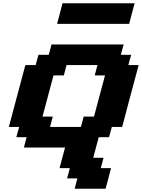

<svg xmlns="http://www.w3.org/2000/svg" viewBox="-20 -895 861 1165"><path d="M433.1 250H620.6Q626.5 229 637.5 187.3Q648.4 145.5 653.8 125H591.3L608.4 62.5H545.9Q551.3 42 562.3 0Q573.2 -42 579.1 -62.5H641.6L658.7 -125H721.2Q737.8 -187.5 771 -312.5Q804.2 -437.5 821.3 -500H758.8L775.9 -562.5H713.4L730 -625H292.5L275.9 -562.5H213.4L196.3 -500H133.8Q117.2 -437.5 83.7 -312.5Q50.3 -187.5 33.7 -125H96.2L79.1 -62.5H141.6L125 0H375Q369.1 21 357.9 62.5Q346.7 104 341.3 125H403.8L387.2 187.5H449.7ZM471.2 -125H283.7L300.3 -187.5H237.8Q249 -229 271.2 -312.3Q293.5 -395.5 304.7 -437.5H367.2L383.8 -500H571.3L554.7 -437.5H617.2Q606 -396 583.7 -312.5Q561.5 -229 550.3 -187.5H487.8ZM326.2 -750H763.7Q769 -770.5 780 -812.5Q791 -854.5 796.9 -875H359.4Q354 -854 343 -812.5Q332 -771 326.2 -750Z"/></svg>

Font: Faithful 32x
Style: SemiboldOblique
Weight: 400
Foundry: Faithful Resource Pack
Version: Version 1.0; January 27, 2023